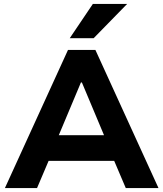

<svg xmlns="http://www.w3.org/2000/svg" viewBox="-20 -960 833 980"><path d="M5 0 327 -705H467L789 0H622L539 -195L604 -139H187L252 -195L169 0ZM393 -539 265 -234 239 -270H552L526 -234L398 -539ZM336 -765 454 -940H629L458 -765Z"/></svg>

Font: Nunito Sans 8pt ExtraBold
Style: Regular
Weight: 800
Version: Version 3.101;gftools[0.9.27]